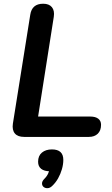

<svg xmlns="http://www.w3.org/2000/svg" viewBox="-20 -733 602 1028"><path d="M456 0H109Q75 0 59.5 -18.5Q44 -37 49 -71L142 -654Q151 -713 211 -713Q243 -713 258 -694.5Q273 -676 268 -643L184 -109H463Q491 -109 506 -97.5Q521 -86 521 -65Q521 -34 503.5 -17Q486 0 456 0ZM260 262Q248 274 235 274.5Q222 275 213.5 268Q205 261 205 249Q205 237 218 224Q232 210 238.5 194.5Q245 179 247 163L248 184Q217 184 200.5 171Q184 158 184 133Q184 101 204.5 84Q225 67 258 67Q319 67 319 123Q319 147 311.5 173Q304 199 291 222Q278 245 260 262Z"/></svg>

Font: Nunito Variable Extra Light
Style: Italic
Weight: 200
Italic angle: -9°
Designer: Vernon Adams
Foundry: Vernon Adams
Version: Version 3.602